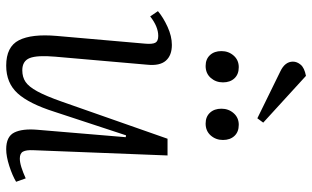

<svg xmlns="http://www.w3.org/2000/svg" viewBox="-214 -780 1008 620"><g transform="rotate(90 290.0 -470.0)"><path d="M16 -476Q36 -493 66.5 -507Q97 -521 125 -521Q159 -521 176 -501.5Q193 -482 189 -442L163 -144Q158 -86 167.5 -62Q177 -38 207 -38Q229 -38 244.5 -48.5Q260 -59 275 -86.5Q290 -114 308 -165L428 -507H482L465 -73Q464 -51 469.5 -40.5Q475 -30 492 -30Q504 -30 520 -35Q536 -40 556 -49L567 -18Q547 -6 516 4Q485 14 462 14Q421 14 408 -12Q395 -38 399 -86L423 -372L417 -373L341 -142Q315 -60 281.5 -23Q248 14 192 14Q131 14 110 -27Q89 -68 96 -149L121 -435Q123 -458 118 -467.5Q113 -477 96 -477Q66 -477 33 -451ZM145 -681Q145 -704 159.5 -720.5Q174 -737 197 -737Q220 -737 233 -723Q246 -709 246 -686Q246 -663 231.5 -646.5Q217 -630 193 -630Q171 -630 158 -644Q145 -658 145 -681ZM331 -681Q331 -704 345.5 -720.5Q360 -737 383 -737Q406 -737 419 -723Q432 -709 432 -686Q432 -663 417.5 -646.5Q403 -630 379 -630Q357 -630 344 -644Q331 -658 331 -681ZM376 -816 362 -797 211 -871Q179 -886 179 -912Q179 -925 189 -937Q199 -949 225 -954Z"/></g></svg>

Font: Literata 36pt Light
Style: Italic
Weight: 300
Italic angle: -2°
Designer: Latin by Veronika Burian and Jose Scaglione. Greek by Irene Vlachou. Cyrillic by Vera Evstafieva
Foundry: TypeTogether
Version: Version 3.002